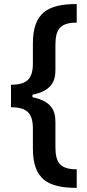

<svg xmlns="http://www.w3.org/2000/svg" viewBox="-20 -771 426 944"><path d="M34.1 -354.4V-243.6C114.3 -243.6 141.7 -213.4 141.7 -137.8V-41.9C141.7 111.2 215.9 152.7 357.2 152.7V61.4C273.8 61.4 252.5 26.6 252.5 -49.4V-172.2C252.5 -228.3 231.5 -274.5 139.6 -293V-305.4C231.5 -323.9 252.5 -370 252.5 -426.1V-549C252.5 -624.6 273.8 -659.8 357.2 -659.8V-751.1C215.9 -751.1 141.7 -709.5 141.7 -556.5V-460.2C141.7 -384.9 114.3 -354.4 34.1 -354.4Z"/></svg>

Font: Magic Ui Pro Semi Bold
Style: Regular
Weight: 600
Designer: Stefan Endress, Andreas Faust
Version: Version 1.000;FEAKit 1.0